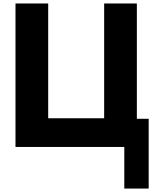

<svg xmlns="http://www.w3.org/2000/svg" viewBox="-20 -845 944 1104"><path d="M578.9 -165H257.1V-825H69.1V0H694.7V239.2H834.9V-162H766.9V-825H578.9Z"/></svg>

Font: Hussar
Style: BdSuprExt
Weight: 700
Foundry: Cannot Into Space Fonts
Version: Version 2.00